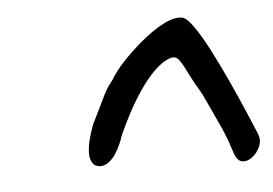

<svg xmlns="http://www.w3.org/2000/svg" viewBox="-33 -600 514 361"><g transform="rotate(-5 224.0 -419.0)"><path d="M134 -297Q129 -301 126.5 -309.5Q124 -318 126.5 -334Q129 -350 138 -374Q155 -408 162.5 -424Q170 -440 181 -453Q190 -469 207.5 -487.5Q225 -506 245.5 -523Q266 -540 286 -550.5Q306 -561 321 -559Q330 -558 343 -539.5Q356 -521 370.5 -493Q385 -465 399.5 -433.5Q414 -402 426 -374Q438 -346 445 -329Q450 -317 445 -305Q440 -293 430 -285.5Q420 -278 410.5 -280Q401 -282 396 -298Q391 -313 387.5 -323Q384 -333 375.5 -351.5Q367 -370 348 -411Q332 -438 323.5 -455.5Q315 -473 309 -480.5Q303 -488 293 -485Q280 -481 264 -466Q248 -451 229.5 -423Q211 -395 190 -349Q179 -316 164 -302.5Q149 -289 134 -297Z"/></g></svg>

Font: Caveat Medium
Style: Regular
Weight: 500
Designer: Pablo Impallari
Foundry: Pablo Impallari
Version: Version 2.000